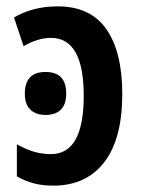

<svg xmlns="http://www.w3.org/2000/svg" viewBox="-20 -573 443 603"><path d="M161 -553Q264 -553 314 -481.5Q364 -410 364 -278Q364 -136 307 -63Q250 10 148 10Q110 10 83 2Q56 -6 33 -19V-120Q59 -105 85 -97Q111 -89 140 -89Q243 -89 243 -272Q243 -454 140 -454Q99 -454 54 -428L24 -518Q50 -534 85 -543.5Q120 -553 161 -553ZM123 -347Q188 -347 188 -279Q188 -245 171 -228.5Q154 -212 123 -212Q93 -212 75.5 -228.5Q58 -245 58 -279Q58 -347 123 -347Z"/></svg>

Font: Avrile Sans Condensed SemiBold
Style: Regular
Weight: 600
Width: 3
Designer: Monotype Design Team
Foundry: Monotype Imaging Inc.
Version: Version 2.001;September 10, 2019;FontCreator 11.5.0.2425 64-